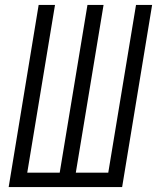

<svg xmlns="http://www.w3.org/2000/svg" viewBox="-20 -755 640 775"><path d="M15 0 136 -735H202L90 -58H221L333 -735H398L286 -58H417L529 -735H594L473 0Z"/></svg>

Font: Iosevka SS04 Lt Ex Obl
Style: Regular
Weight: 300
Width: 7
Italic angle: -9°
Monospace: yes
Designer: Belleve Invis
Foundry: Belleve Invis
Version: Version 19.0.0; ttfautohint (v1.8.4)